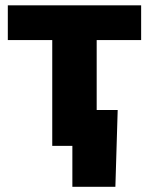

<svg xmlns="http://www.w3.org/2000/svg" viewBox="-20 -556 567 732"><path d="M179.2 0V-403.3H9.8V-535.6H518.1V-403.3H348.6V0ZM255.9 156.2V0H211.4V-136.7H428.7L419.9 156.2Z"/></svg>

Font: Inter 20pt ExtraBold
Style: Regular
Weight: 800
Version: Version 4.001;git-66647c0bb